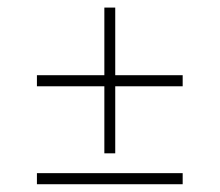

<svg xmlns="http://www.w3.org/2000/svg" viewBox="-20 -474 565 494"><path d="M248.5 -454.5H276.5V-79.5H248.5ZM75 -280.5H450V-252H75ZM75 -28.5H450V0H75Z"/></svg>

Font: Newsreader 36pt Light
Style: Regular
Weight: 300
Designer: Hugues Gentile
Foundry: Production Type
Version: Version 1.003